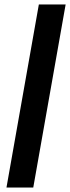

<svg xmlns="http://www.w3.org/2000/svg" viewBox="-20 -740 314 860"><path d="M9 100 154 -720H274L129 100Z"/></svg>

Font: DM Sans SemiBold
Style: Italic
Weight: 600
Italic angle: -10°
Designer: Colophon Foundry, Jonny Pinhorn
Foundry: Colophon Foundry
Version: Version 4.004;gftools[0.9.30]